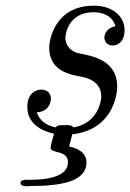

<svg xmlns="http://www.w3.org/2000/svg" viewBox="-20 -462 458 675"><path d="M52 181C52 191 65 193 75 193C79 193 83 192 85 192C196 192 284 176 284 109C284 73 251 59 223 53L234 10C374 -5 392 -126 392 -157C392 -262 282 -267 252 -276C221 -285 210 -310 210 -328C210 -348 224 -419 309 -419C336 -419 374 -410 386 -370C350 -362 347 -337 347 -330C347 -315 358 -302 375 -302C401 -302 418 -323 418 -355C418 -407 374 -442 310 -442C175 -442 153 -325 153 -294C153 -205 242 -198 267 -192C272 -191 336 -182 336 -123C336 -103 322 -29 239 -14C235 -18 231 -22 219 -22H207C185 -22 183 -22 175 -14C140 -22 120 -38 109 -67C151 -69 159 -102 159 -115C159 -132 148 -147 125 -147C105 -147 76 -133 76 -86C76 -29 123 -2 170 8C162 38 158 50 158 57C158 80 219 63 219 109C219 133 201 169 90 170H73C56 170 52 176 52 181Z"/></svg>

Font: CMU Serif
Style: Italic
Weight: 500
Italic angle: -14.04°
Version: Version 0.7.0